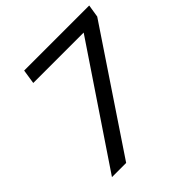

<svg xmlns="http://www.w3.org/2000/svg" viewBox="-188 -845 985 985"><g transform="rotate(-45 304.0 -352.5)"><path d="M68 0 518 -669 522 -627H124L136 -705H608L597 -636L171 0Z"/></g></svg>

Font: Nunito Sans 7pt
Style: Italic
Weight: 400
Italic angle: -9°
Designer: Vernon Adams
Foundry: Vernon Adams
Version: Version 3.101;gftools[0.9.27]